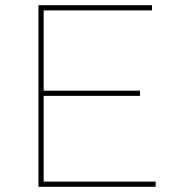

<svg xmlns="http://www.w3.org/2000/svg" viewBox="-20 -719 684 739"><path d="M128 -699V0H579V-20H148V-350H519V-370H148V-679H565V-699Z"/></svg>

Font: Montserrat Thin
Style: Regular
Weight: 250
Designer: Julieta Ulanovsky
Foundry: Julieta Ulanovsky
Version: Version 4.000